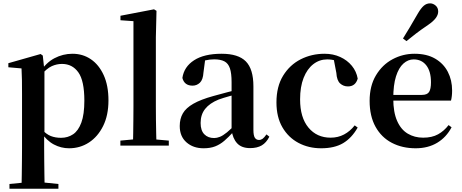

<svg xmlns="http://www.w3.org/2000/svg" viewBox="-20 -875 2774 1154"><path d="M36.9 259.3V230.8L146 220.1H225.4L331.1 230.8V259.3ZM109.4 259.3Q110.4 217.3 110.9 174.2Q111.4 131 111.9 89.9Q112.4 48.8 112.4 13.8V-308.7Q112.4 -358.5 111.9 -393Q111.4 -427.5 109.4 -463.8L30.2 -470.7V-495.2L224.2 -550.4L237.2 -540.9L245.8 -460.8L247.1 -455V-75.6L245.4 -63V13Q245.4 47.8 245.9 89.3Q246.4 130.8 246.9 174Q247.4 217.3 248.4 259.3ZM395.1 16.2Q347 16.2 303.7 -6.7Q260.4 -29.6 224.3 -82.3H212.1L230.6 -97.8Q258.5 -67.8 285.5 -57.3Q312.6 -46.7 347.1 -46.7Q387.7 -46.7 419.3 -67.9Q450.8 -89.1 468.9 -138.2Q487 -187.4 487 -270.1Q487 -389.4 450.9 -440.1Q414.8 -490.8 352.6 -490.8Q321.3 -490.8 291.4 -477.5Q261.5 -464.2 224 -421.1L209.1 -437.5H217.5Q255.3 -497.6 306.7 -524.8Q358.1 -551.9 415.6 -551.9Q477.4 -551.9 525.9 -519.1Q574.5 -486.2 603.2 -423.5Q631.9 -360.9 631.9 -271.4Q631.9 -182.3 600 -117.9Q568.1 -53.5 514.7 -18.6Q461.3 16.2 395.1 16.2Z M703.5 0V-29.9L815.2 -40.2H878L994.6 -29.9V0ZM779.1 0Q780.1 -35.1 780.6 -75.2Q781.1 -115.3 781.6 -156.4Q782.1 -197.6 782.1 -234.8V-747.8L704 -753.3V-780.3L905.6 -819L920.6 -810L916.8 -650.9V-234.8Q916.8 -197.6 917.3 -156.4Q917.8 -115.3 918.7 -75.2Q919.6 -35.1 920.6 0Z M1203.6 16.2Q1141.2 16.2 1100.8 -19.4Q1060.3 -54.9 1060.3 -117.6Q1060.3 -161.2 1079 -193.6Q1097.7 -226.1 1142.1 -251.5Q1186.6 -277 1262.4 -297.9Q1301.8 -309.4 1351.4 -322Q1401 -334.6 1441 -344.4V-318.9Q1401 -308.9 1361 -297.6Q1320.9 -286.4 1294.1 -276.7Q1240.3 -254.9 1213.1 -220.6Q1185.8 -186.4 1185.8 -135.9Q1185.8 -90.4 1208.1 -67.9Q1230.3 -45.3 1267 -45.3Q1283.3 -45.3 1301.7 -52.6Q1320.1 -59.9 1344.4 -79.7Q1368.8 -99.4 1402.3 -135.5L1417.8 -82.4H1382.7Q1353.6 -50.6 1328.2 -28.7Q1302.7 -6.8 1273.4 4.7Q1244 16.2 1203.6 16.2ZM1483.1 15.2Q1431.6 15.2 1404.9 -14.2Q1378.2 -43.6 1371.9 -94V-96.5V-381.4Q1371.9 -434.7 1361.8 -464.5Q1351.7 -494.3 1328.6 -506.3Q1305.5 -518.3 1267 -518.3Q1241.4 -518.3 1214.3 -512.2Q1187.2 -506.1 1150.8 -491.2L1213.1 -516.3L1202.9 -439.2Q1200.3 -395.9 1181.6 -378Q1162.8 -360.2 1137.3 -360.2Q1088.1 -360.2 1076.2 -406.5Q1085.9 -473.5 1146.4 -512.7Q1206.9 -551.9 1312.1 -551.9Q1412.4 -551.9 1457.7 -505.9Q1503.1 -459.8 1503.1 -356.2V-94.8Q1503.1 -60.3 1511.8 -47Q1520.6 -33.8 1536.7 -33.8Q1548.3 -33.8 1558.3 -40.9Q1568.3 -48.1 1581.7 -67.2L1598.9 -53.4Q1581 -17.5 1553.2 -1.1Q1525.4 15.2 1483.1 15.2Z M1910.1 16.2Q1835.1 16.2 1774.2 -16Q1713.3 -48.3 1677.4 -109.8Q1641.6 -171.4 1641.6 -259.7Q1641.6 -354.7 1681.5 -419.9Q1721.4 -485 1787.1 -518.5Q1852.9 -551.9 1931 -551.9Q1982.5 -551.9 2024.8 -532.5Q2067.2 -513.2 2094.8 -479.5Q2122.4 -445.8 2130 -402.4Q2116.4 -355.6 2071.4 -355.6Q2043.9 -355.6 2024.1 -373.6Q2004.4 -391.6 2001.6 -436.8L1983.8 -530.1L2051.7 -486.3Q2022.8 -503.2 1998.1 -510.6Q1973.4 -518 1946.6 -518Q1900.2 -518 1863.2 -489.4Q1826.1 -460.7 1804.9 -407.1Q1783.7 -353.5 1783.7 -277.6Q1783.7 -168.4 1834 -108Q1884.4 -47.5 1967.2 -47.5Q2011.5 -47.5 2047.8 -66.7Q2084.2 -85.9 2111.9 -121.4L2129.8 -108.4Q2094.1 -45.4 2042.3 -14.6Q1990.5 16.2 1910.1 16.2Z M2478.2 16.2Q2397.8 16.2 2335.2 -16.5Q2272.6 -49.1 2237.1 -113Q2201.6 -176.9 2201.6 -268.8Q2201.6 -358.8 2239.6 -422.2Q2277.5 -485.7 2339.2 -518.8Q2400.9 -551.9 2471.4 -551.9Q2545.1 -551.9 2595.5 -522.5Q2645.8 -493.1 2671.6 -443.2Q2697.4 -393.3 2697.4 -330.9Q2697.4 -296.1 2690.7 -270.2H2260.1V-304.6H2515.4Q2547.5 -304.6 2558.9 -322.2Q2570.3 -339.8 2570.3 -380.4Q2570.3 -446.3 2542.2 -482.2Q2514.1 -518 2466.1 -518Q2432.7 -518 2404.6 -492.9Q2376.6 -467.8 2360.1 -416Q2343.7 -364.1 2343.7 -282.7Q2343.7 -200.5 2366.9 -148.2Q2390 -95.8 2430.8 -71.7Q2471.5 -47.5 2523.4 -47.5Q2576.4 -47.5 2612.9 -67.7Q2649.3 -87.9 2676.2 -123.2L2694.1 -109.9Q2662.6 -49.8 2607.7 -16.8Q2552.7 16.2 2478.2 16.2ZM2402.1 -643.7Q2421.8 -675.4 2442.3 -709.7Q2462.9 -743.9 2492 -794.7Q2510.4 -826.1 2527.1 -840.5Q2543.8 -854.8 2565.2 -854.8Q2582.8 -854.8 2598.3 -841.6Q2613.7 -828.4 2613.7 -805.7Q2613.7 -786.2 2599.1 -766.5Q2584.5 -746.8 2553.6 -725.6Q2508.8 -695.3 2479.1 -672.4Q2449.5 -649.6 2423 -627.8Z"/></svg>

Font: Noto Serif HK
Style: Regular
Weight: 200
Designer: Ryoko NISHIZUKA 西塚涼子 (kana & ideographs); Frank Grießhammer (Latin, Greek & Cyrillic); Wenlong ZHANG 张文龙 (bopomofo); San
Foundry: Adobe
Version: Version 2.001;hotconv 1.1.0;makeotfexe 2.6.0